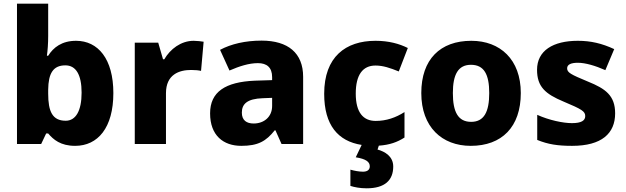

<svg xmlns="http://www.w3.org/2000/svg" viewBox="-20 -780 3391 1040"><path d="M241 -585V-760H72V0H203L230 -57H241C269 -24 308 10 387 10C510 10 594 -88 594 -276C594 -461 511 -559 392 -559C315 -559 269 -523 241 -478H234C238 -504 241 -545 241 -585ZM334 -426C391 -426 422 -376 422 -278C422 -179 390 -126 336 -126C264 -126 241 -176 241 -273V-294C242 -383 268 -426 334 -426Z M1029 -559C960 -559 902 -514 870 -459H863L837 -549H710V0H879V-275C879 -377 951 -401 1015 -401C1038 -401 1057 -399 1069 -396L1083 -554C1071 -556 1047 -559 1029 -559Z M1397 -560C1309 -560 1232 -542 1172 -510L1223 -398C1276 -421 1328 -438 1377 -438C1425 -438 1454 -415 1454 -362V-346L1360 -343C1201 -336 1118 -283 1118 -166C1118 -46 1190 10 1287 10C1378 10 1421 -15 1468 -74H1472L1505 0H1622V-364C1622 -493 1540 -560 1397 -560ZM1403 -248 1454 -250V-206C1454 -147 1410 -111 1354 -111C1316 -111 1290 -128 1290 -170C1290 -217 1319 -245 1403 -248Z M2110 122C2110 67 2065 41 2025 30L2032 9C2091 5 2132 -10 2171 -35V-173C2124 -143 2073 -125 2015 -125C1948 -125 1907 -170 1907 -273C1907 -375 1945 -425 2014 -425C2055 -425 2093 -412 2140 -393L2189 -520C2143 -543 2086 -559 2014 -559C1852 -559 1736 -472 1736 -272C1736 -102 1811 -15 1939 5L1907 72C1963 81 1983 97 1983 121C1983 141 1968 150 1946 150C1925 150 1899 145 1878 139V227C1900 234 1930 240 1966 240C2065 240 2110 196 2110 122Z M2801 -276C2801 -458 2689 -559 2533 -559C2364 -559 2262 -458 2262 -276C2262 -92 2374 10 2530 10C2698 10 2801 -92 2801 -276ZM2433 -276C2433 -377 2462 -429 2531 -429C2602 -429 2630 -377 2630 -276C2630 -174 2602 -120 2532 -120C2461 -120 2433 -174 2433 -276Z M3312 -166C3312 -263 3259 -300 3165 -338C3071 -377 3052 -387 3052 -410C3052 -430 3072 -440 3110 -440C3151 -440 3205 -424 3259 -400L3307 -514C3240 -545 3180 -559 3110 -559C2976 -559 2889 -506 2889 -402C2889 -310 2934 -271 3032 -230C3132 -188 3150 -177 3150 -151C3150 -127 3129 -113 3078 -113C3030 -113 2954 -129 2890 -158V-22C2949 2 3001 10 3079 10C3239 10 3312 -57 3312 -166Z"/></svg>

Font: Noto Sans Gurmukhi ExtraBold
Style: Regular
Weight: 800
Designer: Jelle Bosma - Monotype Design Team
Foundry: Monotype Imaging Inc.
Version: Version 2.004